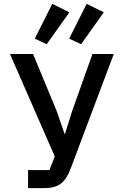

<svg xmlns="http://www.w3.org/2000/svg" viewBox="-20 -979 640 999"><path d="M126 0H203C282 0 318 -22 350 -108L572 -698H461L356 -403L318 -282H316L275 -401L152 -698H32L265 -165L237 -94H126ZM341 -915 252 -959 161 -778 223 -749ZM520 -915 431 -959 340 -778 402 -749Z"/></svg>

Font: IBM Mono Medium
Style: Regular
Weight: 500
Monospace: yes
Designer: Mike Abbink, Paul van der Laan, Pieter van Rosmalen
Foundry: Bold Monday
Version: Version 2.3